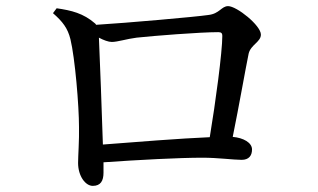

<svg xmlns="http://www.w3.org/2000/svg" viewBox="-20 -655 1040 627"><path d="M165 -628 153 -612C185 -584 201 -563 210 -527C225 -465 238 -310 238 -240C239 -199 235 -145 235 -123C235 -80 259 -48 283 -48C309 -48 318 -65 318 -91V-125C434 -133 564 -140 642 -140C691 -140 743 -133 769 -133C793 -133 803 -147 803 -167C803 -189 775 -205 740 -208C761 -311 782 -432 792 -480C799 -509 832 -518 832 -542C832 -572 753 -635 725 -635C703 -635 697 -610 660 -606C620 -600 393 -580 294 -574L291 -578C252 -612 213 -621 165 -628ZM303 -532C318 -524 334 -518 345 -518C364 -518 394 -528 426 -532C481 -538 633 -550 693 -550C703 -550 706 -546 706 -538C706 -485 684 -321 665 -207C570 -203 418 -191 316 -183C313 -282 306 -465 303 -532Z"/></svg>

Font: Noto Serif KR Medium
Style: Regular
Weight: 500
Designer: Ryoko NISHIZUKA 西塚涼子 (kana & ideographs); Frank Grießhammer (Latin, Greek & Cyrillic); Wenlong ZHANG 张文龙 (bopomofo); San
Foundry: Adobe
Version: Version 2.001;hotconv 1.1.0;makeotfexe 2.6.0